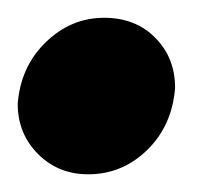

<svg xmlns="http://www.w3.org/2000/svg" viewBox="-24 -465 253 218"><path d="M-3.9 -347.2Q-0.5 -389.6 28.1 -417.2Q56.6 -444.8 94.2 -444.8Q129.9 -444.8 152.3 -422.1Q174.8 -399.4 174.8 -365.2Q171.4 -322.3 143.1 -294.7Q114.7 -267.1 76.2 -267.1Q42 -267.1 19 -290.3Q-3.9 -313.5 -3.9 -347.2Z"/></svg>

Font: BPreplay
Style: Bold Italic
Weight: 700
Italic angle: -6°
Designer: Magenta/George Triantafyllakos
Foundry: Magenta/George Triantafyllakos
Version: Version 1.00